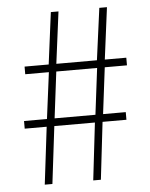

<svg xmlns="http://www.w3.org/2000/svg" viewBox="-52 -758 625 801"><g transform="rotate(-5 260.5 -357.5)"><path d="M103 0 132 -240H40V-272H136L161 -466H62V-498H163L191 -715H223L195 -498H365L394 -715H426L398 -498H488V-466H395L371 -272H466V-240H366L338 0H306L334 -240H164L135 0ZM168 -272H339L363 -466H192Z"/></g></svg>

Font: Noto Sans SC Thin
Style: Regular
Weight: 100
Designer: Ryoko NISHIZUKA 西塚涼子 (kana, bopomofo & ideographs); Paul D. Hunt (Latin, Greek & Cyrillic); Sandoll Communications 산돌커뮤니
Foundry: Adobe
Version: Version 2.004-H2;hotconv 1.0.118;makeotfexe 2.5.65603